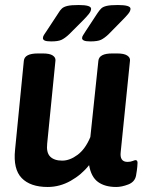

<svg xmlns="http://www.w3.org/2000/svg" viewBox="-20 -738 597 765"><path d="M184 -573Q165 -573 158 -576.5Q151 -580 151 -586Q151 -592 155 -598.5Q159 -605 166 -615L212 -685Q219 -697 226.5 -704Q234 -711 249 -714.5Q264 -718 294 -718Q343 -718 343 -703Q343 -694 334.5 -683Q326 -672 311 -657L255 -601Q239 -586 225.5 -579.5Q212 -573 184 -573ZM340 -573Q322 -573 314.5 -576.5Q307 -580 307 -586Q307 -592 311.5 -598.5Q316 -605 322 -615L368 -685Q376 -697 383 -704Q390 -711 405 -714.5Q420 -718 450 -718Q500 -718 500 -703Q500 -694 491 -683Q482 -672 467 -657L412 -601Q396 -586 382.5 -579.5Q369 -573 340 -573ZM170 7Q101 7 66.5 -28.5Q32 -64 40 -141L75 -496Q78 -525 131 -525H151Q178 -525 190 -517Q202 -509 201 -497L168 -166Q164 -130 180 -114Q196 -98 228 -98Q258 -98 289 -121Q320 -144 340 -192L372 -496Q375 -525 427 -525H447Q474 -525 486.5 -517Q499 -509 498 -497L461 -133Q456 -93 488 -93Q500 -93 508.5 -96.5Q517 -100 520 -100Q528 -100 528 -89Q528 -86 527 -73.5Q526 -61 522 -38Q517 -13 491 -3Q465 7 443 7Q398 7 370.5 -13Q343 -33 335 -80Q305 -42 261.5 -17.5Q218 7 170 7Z"/></svg>

Font: Asap SemiBold
Style: Italic
Weight: 600
Italic angle: -6°
Designer: Pablo Cosgaya
Foundry: Omnibus-Type
Version: Version 3.001; ttfautohint (v1.8.3)